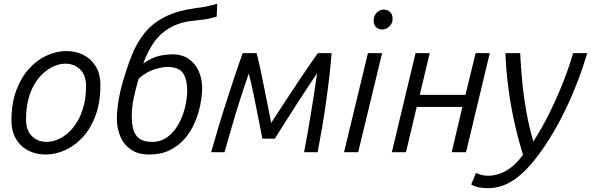

<svg xmlns="http://www.w3.org/2000/svg" viewBox="-20 -796 3091 1004"><path d="M218 12Q169 12 128.5 -8.5Q88 -29 64 -69Q40 -109 40 -167Q40 -257 65.5 -324.5Q91 -392 132.5 -437.5Q174 -483 225 -506Q276 -529 327 -529Q377 -529 417 -508.5Q457 -488 481 -448.5Q505 -409 505 -351Q505 -261 480 -193Q455 -125 413.5 -79.5Q372 -34 321 -11Q270 12 218 12ZM223 -54Q251 -54 280.5 -66Q310 -78 336.5 -101.5Q363 -125 384 -160Q405 -195 417.5 -241.5Q430 -288 430 -345Q430 -403 399 -433Q368 -463 322 -463Q294 -463 265 -451Q236 -439 209 -415.5Q182 -392 161 -357Q140 -322 128 -275.5Q116 -229 116 -172Q116 -114 147 -84Q178 -54 223 -54Z M760 12Q702 12 664.5 -14Q627 -40 609 -83Q591 -126 591 -176Q591 -202 594.5 -231.5Q598 -261 603.5 -290.5Q609 -320 616 -346Q640 -433 667.5 -503Q695 -573 737 -624.5Q779 -676 844 -708.5Q909 -741 1006 -754Q1047 -759 1072 -765Q1097 -771 1116 -776L1113 -709Q1100 -705 1075 -699Q1050 -693 1012 -690Q932 -684 877.5 -655.5Q823 -627 788 -578.5Q753 -530 729 -464Q779 -498 818 -505Q857 -512 879 -512Q933 -512 968 -487Q1003 -462 1020 -422Q1037 -382 1037 -337Q1037 -298 1028 -251Q1019 -204 999.5 -157.5Q980 -111 948 -73Q916 -35 869.5 -11.5Q823 12 760 12ZM775 -54Q821 -54 855.5 -79.5Q890 -105 913 -146Q936 -187 947.5 -234.5Q959 -282 959 -326Q959 -379 937.5 -412.5Q916 -446 854 -446Q832 -446 791 -434.5Q750 -423 705 -385Q690 -333 679.5 -285Q669 -237 669 -188Q669 -146 678 -116Q687 -86 710.5 -70Q734 -54 775 -54Z M1084 0Q1102 -63 1121.5 -128.5Q1141 -194 1162.5 -260.5Q1184 -327 1205.5 -392Q1227 -457 1249 -518H1322Q1332 -479 1341 -437Q1350 -395 1359 -349.5Q1368 -304 1378 -255Q1388 -206 1398 -153Q1440 -218 1478 -276Q1516 -334 1548 -381.5Q1580 -429 1604 -464Q1628 -499 1642 -518H1714Q1710 -464 1702.5 -398.5Q1695 -333 1685 -262.5Q1675 -192 1663.5 -124.5Q1652 -57 1641 0H1570Q1579 -46 1587.5 -94.5Q1596 -143 1604.5 -194.5Q1613 -246 1621.5 -300.5Q1630 -355 1638 -413Q1604 -362 1576.5 -320.5Q1549 -279 1524.5 -240.5Q1500 -202 1474 -161Q1448 -120 1417 -71H1352Q1340 -132 1329 -187.5Q1318 -243 1307 -298Q1296 -353 1281 -412Q1254 -334 1231.5 -263Q1209 -192 1190.5 -127Q1172 -62 1154 0Z M1779 0 1904 -518H1978L1853 0ZM1979 -642Q1958 -642 1946 -654.5Q1934 -667 1934 -688Q1934 -706 1942 -719Q1950 -732 1962 -739Q1974 -746 1987 -746Q2007 -746 2020 -733Q2033 -720 2033 -698Q2033 -681 2024.5 -668Q2016 -655 2004 -648.5Q1992 -642 1979 -642Z M2029 0 2153 -518H2227L2175 -300H2414L2467 -518H2541L2417 0H2342L2398 -237H2159L2103 0Z M2530 188Q2510 188 2488.5 184.5Q2467 181 2444 169L2469 108Q2483 115 2499 119Q2515 123 2532 123Q2582 123 2629 95.5Q2676 68 2715 13Q2688 -73 2668.5 -162.5Q2649 -252 2637.5 -342Q2626 -432 2623 -518H2700Q2703 -456 2710 -378Q2717 -300 2731.5 -217Q2746 -134 2769 -56Q2812 -123 2846.5 -191.5Q2881 -260 2907 -322.5Q2933 -385 2950.5 -435.5Q2968 -486 2977 -518H3051Q3043 -491 3025.5 -439Q3008 -387 2980.5 -320Q2953 -253 2915 -179Q2877 -105 2829 -33Q2792 22 2756 63.5Q2720 105 2683.5 133Q2647 161 2609 174.5Q2571 188 2530 188Z"/></svg>

Font: Ubuntu Sans
Style: Italic
Weight: 400
Italic angle: -13.5°
Designer: Dalton Maag Ltd
Foundry: Dalton Maag Ltd
Version: Version 1.006